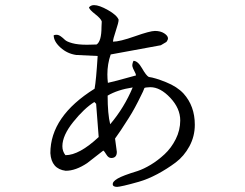

<svg xmlns="http://www.w3.org/2000/svg" viewBox="-20 -667 960 751"><path d="M742 -179Q742 -134 721 -95Q700 -56 666.5 -31Q633 -6 595.5 14Q558 34 523 44Q488 54 466 59Q444 64 438 64Q420 64 421 52Q421 43 440 31.5Q459 20 518 2Q542 -6 569.5 -22.5Q597 -39 623.5 -63.5Q650 -88 667.5 -123Q685 -158 685 -196Q685 -243 646 -284.5Q607 -326 568 -326Q561 -326 554 -325Q550 -325 545 -323Q540 -309 532 -294Q507 -242 484 -206L453 -158Q446 -147 440.5 -140Q435 -133 430 -125L437 -73Q437 -49 415 -49Q404 -49 396 -62.5Q388 -76 384 -78L321 -29Q276 1 237 1Q181 -6 177 -68Q177 -212 350 -320Q356 -352 362 -448L278 -452Q243 -457 216.5 -481Q190 -505 190 -529Q195 -531 201 -531Q209 -531 217.5 -525Q226 -519 233.5 -511.5Q241 -504 263 -498Q285 -492 320 -492Q328 -492 340.5 -492.5Q353 -493 358 -493Q377 -506 377 -561Q378 -577 378 -583Q375 -594 352.5 -611.5Q330 -629 328 -638Q335 -647 348 -647Q368 -647 402.5 -627.5Q437 -608 444 -590Q444 -579 433 -546.5Q422 -514 422 -504Q448 -504 507.5 -525Q567 -546 586 -546Q608 -546 622.5 -536.5Q637 -527 637 -517Q637 -511 631 -503L609 -490L413 -454Q400 -417 400 -376Q400 -360 402 -343Q419 -346 512 -372Q512 -377 506 -388Q500 -399 498 -407Q496 -415 502 -429Q519 -429 535.5 -400Q552 -371 562 -366Q586 -363 629.5 -345.5Q673 -328 698 -301Q742 -252 742 -179ZM499 -325Q440 -316 401 -293Q401 -221 411 -181Q466 -246 499 -325ZM349 -268Q309 -243 266.5 -190Q224 -137 224 -95Q224 -75 236 -60Q290 -60 366 -131Q359 -216 356 -261Z"/></svg>

Font: cwTeXMing
Style: Medium
Weight: 500
Version: Version 1.17